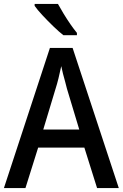

<svg xmlns="http://www.w3.org/2000/svg" viewBox="-20 -961 627 981"><path d="M476 0 411 -207H175L110 0H0L235 -716H351L587 0ZM322 -508Q319 -522 313 -543Q307 -564 301.5 -585.5Q296 -607 293 -623Q287 -594 279 -561.5Q271 -529 264 -508L201 -299H385ZM276 -941Q288 -919 305 -891Q322 -863 340 -837Q358 -811 373 -793V-781H304Q282 -798 252.5 -826.5Q223 -855 196.5 -883.5Q170 -912 157 -931V-941Z"/></svg>

Font: Noto Sans Thai SemCond Med
Style: Regular
Weight: 500
Width: 4
Designer: Monotype Design Team
Foundry: Monotype Imaging Inc.
Version: Version 2.002; ttfautohint (v1.8.4.7-5d5b)